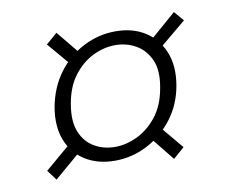

<svg xmlns="http://www.w3.org/2000/svg" viewBox="-53 -560 618 523"><g transform="rotate(-10 255.5 -298.0)"><path d="M230 -124Q183 -124 148.5 -145.5Q114 -167 99 -206Q84 -245 93 -297Q103 -350 132 -389Q161 -428 203 -449.5Q245 -471 292 -471Q339 -471 373 -449.5Q407 -428 423 -389Q439 -350 430 -297Q421 -245 391 -206Q361 -167 319 -145.5Q277 -124 230 -124ZM64 -101 43 -129 131 -204 148 -173ZM389 -101 332 -172 359 -201 420 -128ZM237 -161Q268 -161 299 -176Q330 -191 353.5 -221Q377 -251 385 -297Q394 -344 381 -374Q368 -404 342 -419Q316 -434 285 -434Q253 -434 222.5 -419Q192 -404 169 -374Q146 -344 138 -297Q130 -251 142 -221Q154 -191 179.5 -176Q205 -161 237 -161ZM165 -394 102 -468 133 -495 192 -423ZM391 -393 374 -422 458 -495 481 -468Z"/></g></svg>

Font: DM Sans 9pt ExtraLight
Style: Italic
Weight: 250
Italic angle: -10°
Version: Version 4.004;gftools[0.9.30]